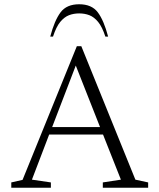

<svg xmlns="http://www.w3.org/2000/svg" viewBox="-20 -882 749 902"><path d="M33 0V-25L86 -37L341 -665H362L616 -38L676 -25V0H463V-25L548 -38L464 -250H211L130 -38L219 -25V0ZM225 -285H450L336 -574ZM216 -710Q236 -786 264.5 -824Q293 -862 352 -862Q411 -862 439.5 -824Q468 -786 488 -710H475Q460 -756 441 -779Q422 -802 400 -810.5Q378 -819 352 -819Q326 -819 304 -810.5Q282 -802 263 -779Q244 -756 229 -710Z"/></svg>

Font: Spectral SC ExtraLight
Style: Regular
Weight: 275
Designer: Jean-Baptiste Levee
Foundry: Production Type
Version: Version 2.001